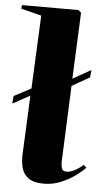

<svg xmlns="http://www.w3.org/2000/svg" viewBox="-55 -803 465 852"><g transform="rotate(5 177.5 -376.5)"><path d="M173 14Q126 14 103 -4Q80 -22 73.5 -49.5Q67 -77 68 -105L80 -370L3 -328L6 -362L82 -402L97 -728L6 -751L8 -767H260L272 -756L259 -461L340 -507L337 -474L258 -429L244 -91Q244 -68 249 -58Q254 -48 269 -48Q285 -48 304.5 -58Q324 -68 343 -85L355 -73Q343 -59 315.5 -38.5Q288 -18 251 -2Q214 14 173 14Z"/></g></svg>

Font: Literata 72pt ExtraBold
Style: Italic
Weight: 800
Italic angle: -2°
Designer: Latin by Veronika Burian and Jose Scaglione. Greek by Irene Vlachou. Cyrillic by Vera Evstafieva
Foundry: TypeTogether
Version: Version 3.002